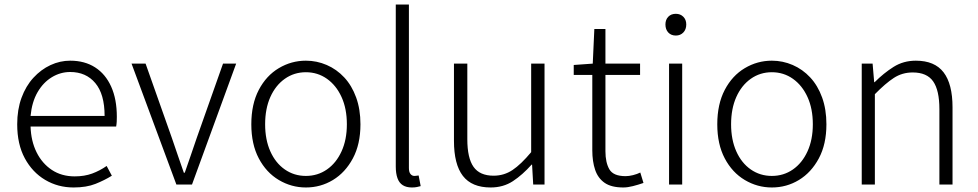

<svg xmlns="http://www.w3.org/2000/svg" viewBox="-20 -815 4318 848"><path d="M305 13Q236 13 179.5 -20.5Q123 -54 89.5 -116Q56 -178 56 -266Q56 -331 75 -383Q94 -435 127.5 -471.5Q161 -508 203 -527.5Q245 -547 290 -547Q354 -547 400 -517.5Q446 -488 471 -432.5Q496 -377 496 -299Q496 -288 495.5 -277.5Q495 -267 493 -256H115Q117 -192 141.5 -142.5Q166 -93 209 -64.5Q252 -36 310 -36Q353 -36 387 -48.5Q421 -61 451 -82L474 -39Q442 -19 402 -3Q362 13 305 13ZM115 -303H442Q442 -399 401 -448Q360 -497 290 -497Q247 -497 209 -474Q171 -451 146 -408Q121 -365 115 -303Z M759 0 561 -534H623L739 -206Q752 -168 765.5 -128.5Q779 -89 792 -52H796Q809 -89 822.5 -128.5Q836 -168 849 -206L965 -534H1023L828 0Z M1331 13Q1267 13 1211.5 -20Q1156 -53 1123 -115.5Q1090 -178 1090 -266Q1090 -355 1123 -418Q1156 -481 1211.5 -514Q1267 -547 1331 -547Q1379 -547 1423 -528Q1467 -509 1500.5 -473Q1534 -437 1553 -384.5Q1572 -332 1572 -266Q1572 -178 1538.5 -115.5Q1505 -53 1450.5 -20Q1396 13 1331 13ZM1331 -38Q1383 -38 1424 -66.5Q1465 -95 1488.5 -146.5Q1512 -198 1512 -266Q1512 -335 1488.5 -386.5Q1465 -438 1424 -467Q1383 -496 1331 -496Q1279 -496 1238 -467Q1197 -438 1174 -386.5Q1151 -335 1151 -266Q1151 -198 1174 -146.5Q1197 -95 1238 -66.5Q1279 -38 1331 -38Z M1799 13Q1775 13 1759 3Q1743 -7 1735.5 -28Q1728 -49 1728 -79V-795H1786V-73Q1786 -55 1793 -46.5Q1800 -38 1810 -38Q1813 -38 1817 -38.5Q1821 -39 1829 -40L1838 7Q1830 9 1821.5 11Q1813 13 1799 13Z M2147 13Q2064 13 2024.5 -38Q1985 -89 1985 -193V-534H2044V-200Q2044 -117 2071.5 -78Q2099 -39 2160 -39Q2206 -39 2243.5 -64Q2281 -89 2326 -143V-534H2385V0H2335L2330 -88H2328Q2288 -43 2245.5 -15Q2203 13 2147 13Z M2733 13Q2680 13 2650.5 -7.5Q2621 -28 2608.5 -65Q2596 -102 2596 -151V-484H2514V-528L2598 -534L2605 -687H2654V-534H2807V-484H2654V-147Q2654 -97 2671.5 -67Q2689 -37 2743 -37Q2758 -37 2776 -41.5Q2794 -46 2808 -53L2822 -7Q2799 1 2775.5 7Q2752 13 2733 13Z M2935 0V-534H2993V0ZM2965 -658Q2944 -658 2931.5 -671.5Q2919 -685 2919 -707Q2919 -728 2931.5 -741Q2944 -754 2965 -754Q2985 -754 2998 -741Q3011 -728 3011 -707Q3011 -685 2998 -671.5Q2985 -658 2965 -658Z M3389 13Q3325 13 3269.5 -20Q3214 -53 3181 -115.5Q3148 -178 3148 -266Q3148 -355 3181 -418Q3214 -481 3269.5 -514Q3325 -547 3389 -547Q3437 -547 3481 -528Q3525 -509 3558.5 -473Q3592 -437 3611 -384.5Q3630 -332 3630 -266Q3630 -178 3596.5 -115.5Q3563 -53 3508.5 -20Q3454 13 3389 13ZM3389 -38Q3441 -38 3482 -66.5Q3523 -95 3546.5 -146.5Q3570 -198 3570 -266Q3570 -335 3546.5 -386.5Q3523 -438 3482 -467Q3441 -496 3389 -496Q3337 -496 3296 -467Q3255 -438 3232 -386.5Q3209 -335 3209 -266Q3209 -198 3232 -146.5Q3255 -95 3296 -66.5Q3337 -38 3389 -38Z M3786 0V-534H3834L3841 -452H3843Q3883 -492 3926.5 -519.5Q3970 -547 4025 -547Q4108 -547 4147.5 -495.5Q4187 -444 4187 -341V0H4129V-333Q4129 -416 4101.5 -455.5Q4074 -495 4011 -495Q3965 -495 3928 -471Q3891 -447 3844 -399V0Z"/></svg>

Font: Noto Sans JP Thin Light
Style: Regular
Weight: 300
Version: Version 2.004-H2;hotconv 1.0.118;makeotfexe 2.5.65603